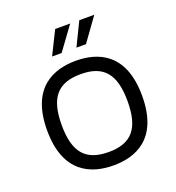

<svg xmlns="http://www.w3.org/2000/svg" viewBox="-126 -780 816 890"><g transform="rotate(-20 282.0 -335.5)"><path d="M284 -508C177 -508 49 -463 49 -250C49 -37 177 8 284 8C391 8 518 -37 518 -250C518 -463 391 -508 284 -508ZM284 -58C170 -58 121 -116 121 -250C121 -384 170 -442 284 -442C397 -442 446 -384 446 -250C446 -116 397 -58 284 -58ZM364 -679 308 -564H355L438 -679H364ZM245 -679 188 -564H235L319 -679H245Z"/></g></svg>

Font: Maven Pro
Style: Regular
Weight: 400
Designer: Joe Prince
Foundry: Joe Prince
Version: Version 1.003